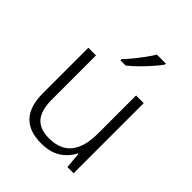

<svg xmlns="http://www.w3.org/2000/svg" viewBox="-215 -893 1030 1030"><g transform="rotate(45 300.0 -378.0)"><path d="M271 10Q88 10 88 -187V-532H146V-196Q146 -116 179 -77.5Q212 -39 283 -39Q450 -39 450 -243V-532H508V0H461L453 -92H449Q427 -47 383.5 -18.5Q340 10 271 10ZM257 -615Q276 -634 298 -661Q320 -688 340.5 -716Q361 -744 374 -766H442V-758Q427 -737 402.5 -709Q378 -681 350 -653.5Q322 -626 297 -606H257Z"/></g></svg>

Font: Noto Sans Mono Light
Style: Regular
Weight: 300
Designer: Monotype Design Team
Foundry: Monotype Imaging Inc.
Version: Version 2.014; ttfautohint (v1.8.4.7-5d5b)